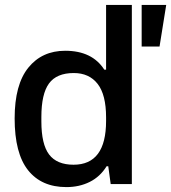

<svg xmlns="http://www.w3.org/2000/svg" viewBox="-20 -743 691 775"><path d="M248 12.2Q147.5 12.2 93.3 -55.9Q39.1 -124 39.1 -265.1Q39.1 -401.4 94.2 -469.7Q149.4 -538.1 243.2 -538.1Q352.1 -538.1 400.9 -461.9H408.2V-723.1H512.2V0H426.8L417 -71.8H410.2Q384.3 -29.8 342.3 -8.8Q300.3 12.2 248 12.2ZM551.8 -555.2V-723.1H650.9L624 -555.2ZM276.9 -78.1Q408.2 -78.1 408.2 -254.9V-269Q408.2 -360.8 374 -404.5Q339.8 -448.2 277.8 -448.2Q208.5 -448.2 177.7 -406Q147 -363.8 147 -271V-252.9Q147 -160.6 178.2 -119.4Q209.5 -78.1 276.9 -78.1Z"/></svg>

Font: Archivo Medium
Style: Regular
Weight: 500
Designer: Hector Gatti
Foundry: Omnibus-Type
Version: Version 2.001